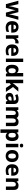

<svg xmlns="http://www.w3.org/2000/svg" viewBox="3680 -4480 1041 8440"><g transform="rotate(90 4200.0 -260.5)"><path d="M463 -266Q457 -292 450 -322.5Q443 -353 438.5 -380Q434 -407 431 -422H428Q426 -407 420.5 -379.5Q415 -352 408.5 -321Q402 -290 394 -261L323 0H161L12 -547H162L218 -306Q224 -281 230 -249.5Q236 -218 241 -187Q246 -156 247 -132H250Q252 -149 256 -172Q260 -195 264.5 -218.5Q269 -242 273.5 -262Q278 -282 281 -293L349 -547H515L580 -291Q585 -271 591 -242.5Q597 -214 603 -185Q609 -156 611 -133H614Q616 -156 620.5 -187Q625 -218 631 -249.5Q637 -281 644 -306L703 -547H850L699 0H535Z M1168 -556Q1244 -556 1299 -527.5Q1354 -499 1383.5 -443.5Q1413 -388 1413 -308V-235H1062Q1064 -173 1100 -137.5Q1136 -102 1203 -102Q1254 -102 1296 -112Q1338 -122 1382 -142V-29Q1342 -9 1297.5 0.5Q1253 10 1187 10Q1106 10 1043.5 -20Q981 -50 945 -112.5Q909 -175 909 -269Q909 -365 941.5 -428.5Q974 -492 1032.5 -524Q1091 -556 1168 -556ZM1172 -449Q1127 -449 1099 -420.5Q1071 -392 1066 -336H1272Q1272 -369 1261 -394Q1250 -419 1227.5 -434Q1205 -449 1172 -449Z M1834 -556Q1849 -556 1866.5 -554.5Q1884 -553 1894 -550L1879 -409Q1868 -411 1853 -413Q1838 -415 1817 -415Q1794 -415 1770.5 -408Q1747 -401 1727 -385Q1707 -369 1695 -343Q1683 -317 1683 -277V0H1532V-546H1647L1669 -454H1676Q1692 -483 1716 -506Q1740 -529 1770 -542.5Q1800 -556 1834 -556Z M2192 -556Q2268 -556 2323 -527.5Q2378 -499 2407.5 -443.5Q2437 -388 2437 -308V-235H2086Q2088 -173 2124 -137.5Q2160 -102 2227 -102Q2278 -102 2320 -112Q2362 -122 2406 -142V-29Q2366 -9 2321.5 0.5Q2277 10 2211 10Q2130 10 2067.5 -20Q2005 -50 1969 -112.5Q1933 -175 1933 -269Q1933 -365 1965.5 -428.5Q1998 -492 2056.5 -524Q2115 -556 2192 -556ZM2196 -449Q2151 -449 2123 -420.5Q2095 -392 2090 -336H2296Q2296 -369 2285 -394Q2274 -419 2251.5 -434Q2229 -449 2196 -449Z M2707 0H2556V-760H2707Z M3033 10Q2943 10 2885.5 -61.5Q2828 -133 2828 -272Q2828 -413 2886 -484.5Q2944 -556 3038 -556Q3077 -556 3105.5 -545.5Q3134 -535 3155.5 -517Q3177 -499 3191 -476H3196Q3193 -494 3190.5 -526.5Q3188 -559 3188 -586V-760H3340V0H3224L3194 -71H3188Q3174 -48 3153 -30Q3132 -12 3102.5 -1Q3073 10 3033 10ZM3086 -111Q3148 -111 3173 -146.5Q3198 -182 3198 -255V-271Q3198 -350 3174 -392Q3150 -434 3085 -434Q3036 -434 3008.5 -392Q2981 -350 2981 -270Q2981 -190 3008.5 -150.5Q3036 -111 3086 -111Z M3637 -423Q3637 -396 3635 -360.5Q3633 -325 3629 -297H3633Q3640 -308 3651 -323Q3662 -338 3673.5 -354Q3685 -370 3694 -381L3836 -546H4007L3805 -314L4020 0H3845L3699 -218L3637 -169V0H3486V-760H3637Z M4340 -556Q4443 -556 4497 -507.5Q4551 -459 4551 -364V0H4446L4417 -74H4413Q4390 -45 4365.5 -26Q4341 -7 4309 1.5Q4277 10 4231 10Q4183 10 4145 -8.5Q4107 -27 4085 -65Q4063 -103 4063 -161Q4063 -247 4125 -290Q4187 -333 4310 -338L4401 -341V-358Q4401 -407 4379 -426.5Q4357 -446 4317 -446Q4280 -446 4241 -434Q4202 -422 4164 -405L4120 -508Q4163 -530 4218.5 -543Q4274 -556 4340 -556ZM4344 -250Q4273 -248 4245 -227Q4217 -206 4217 -168Q4217 -133 4236.5 -116.5Q4256 -100 4288 -100Q4336 -100 4368.5 -128Q4401 -156 4401 -208V-253Z M5336 -556Q5430 -556 5478 -509Q5526 -462 5526 -356V0H5376V-318Q5376 -381 5355 -408.5Q5334 -436 5292 -436Q5234 -436 5210 -394Q5186 -352 5186 -273V0H5035V-318Q5035 -359 5026 -385Q5017 -411 4999 -423.5Q4981 -436 4953 -436Q4912 -436 4888.5 -415Q4865 -394 4855.5 -354Q4846 -314 4846 -256V0H4695V-546H4811L4833 -476H4838Q4854 -501 4877.5 -519Q4901 -537 4932 -546.5Q4963 -556 5001 -556Q5062 -556 5102.5 -535Q5143 -514 5166 -474H5171Q5198 -515 5241 -535.5Q5284 -556 5336 -556Z M5976 -556Q6071 -556 6126 -484.5Q6181 -413 6181 -274Q6181 -182 6154.5 -118Q6128 -54 6080.5 -22Q6033 10 5972 10Q5932 10 5903 -0.5Q5874 -11 5854.5 -26.5Q5835 -42 5821 -59H5815Q5817 -41 5819 -17.5Q5821 6 5821 31V240H5670V-546H5793L5814 -475H5821Q5836 -498 5856.5 -516Q5877 -534 5906.5 -545Q5936 -556 5976 -556ZM5926 -436Q5888 -436 5865 -420Q5842 -404 5832 -372Q5822 -340 5821 -291V-275Q5821 -223 5830.5 -186.5Q5840 -150 5863.5 -131Q5887 -112 5927 -112Q5961 -112 5983.5 -131Q6006 -150 6017 -186.5Q6028 -223 6028 -276Q6028 -357 6002.5 -396.5Q5977 -436 5926 -436Z M6454 -546V0H6303V-546ZM6379 -761Q6412 -761 6436.5 -745.5Q6461 -730 6461 -687Q6461 -646 6436.5 -630Q6412 -614 6379 -614Q6345 -614 6321 -630Q6297 -646 6297 -687Q6297 -730 6321 -745.5Q6345 -761 6379 -761Z M7105 -274Q7105 -206 7086.5 -153Q7068 -100 7033.5 -64Q6999 -28 6950 -9Q6901 10 6839 10Q6781 10 6733 -9Q6685 -28 6650 -64Q6615 -100 6595 -153Q6575 -206 6575 -274Q6575 -365 6607 -428Q6639 -491 6699 -523.5Q6759 -556 6842 -556Q6919 -556 6978 -523.5Q7037 -491 7071 -428Q7105 -365 7105 -274ZM6729 -274Q6729 -221 6740.5 -183Q6752 -145 6776.5 -125Q6801 -105 6841 -105Q6880 -105 6904.5 -125Q6929 -145 6940 -183Q6951 -221 6951 -274Q6951 -328 6939.5 -365Q6928 -402 6904 -421.5Q6880 -441 6840 -441Q6782 -441 6755.5 -398Q6729 -355 6729 -274Z M7459 -556Q7535 -556 7590 -527.5Q7645 -499 7674.5 -443.5Q7704 -388 7704 -308V-235H7353Q7355 -173 7391 -137.5Q7427 -102 7494 -102Q7545 -102 7587 -112Q7629 -122 7673 -142V-29Q7633 -9 7588.5 0.5Q7544 10 7478 10Q7397 10 7334.5 -20Q7272 -50 7236 -112.5Q7200 -175 7200 -269Q7200 -365 7232.5 -428.5Q7265 -492 7323.5 -524Q7382 -556 7459 -556ZM7463 -449Q7418 -449 7390 -420.5Q7362 -392 7357 -336H7563Q7563 -369 7552 -394Q7541 -419 7518.5 -434Q7496 -449 7463 -449Z M8135 -556Q8225 -556 8277 -509Q8329 -462 8329 -356V0H8179V-318Q8179 -377 8157.5 -406.5Q8136 -436 8091 -436Q8023 -436 7998.5 -389.5Q7974 -343 7974 -256V0H7823V-546H7939L7960 -473H7966Q7984 -500 8009.5 -518.5Q8035 -537 8066.5 -546.5Q8098 -556 8135 -556Z"/></g></svg>

Font: Noto Sans Lao
Style: Bold
Weight: 700
Designer: Monotype Design Team
Foundry: Monotype Imaging Inc.
Version: Version 2.003